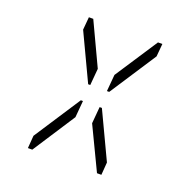

<svg xmlns="http://www.w3.org/2000/svg" viewBox="-144 -1058 1104 1115"><g transform="rotate(20 408.0 -500.5)"><path d="M343 -346 172 -83H145L151 -161L339 -449H352ZM211 -839 218 -918H245L369 -654L360 -551H347ZM645 -918H672L665 -839L477 -551H463L472 -654ZM605 -161 599 -83H572L446 -346L455 -449H469Z"/></g></svg>

Font: DSEG14 Classic
Style: Light Italic
Weight: 300
Designer: Keshikan(Twitter:@keshinomi_88pro)
Version: Version 0.46